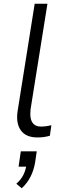

<svg xmlns="http://www.w3.org/2000/svg" viewBox="-20 -725 339 1024"><path d="M179 8Q118 8 91 -30Q64 -68 74 -133L165 -705H233L143 -142Q140 -117 143.5 -96Q147 -75 160.5 -62.5Q174 -50 198 -50Q212 -50 227 -52Q242 -54 254 -57L246 -1Q228 4 213 6Q198 8 179 8ZM96 279 67 255Q92 233 104.5 208Q117 183 121 154L128 164H79L91 82H176L167 143Q160 183 143 217Q126 251 96 279Z"/></svg>

Font: Nunito Sans 7pt SemiCondensed Light
Style: Italic
Weight: 300
Width: 4
Italic angle: -9°
Designer: Vernon Adams
Foundry: Vernon Adams
Version: Version 3.101;gftools[0.9.27]